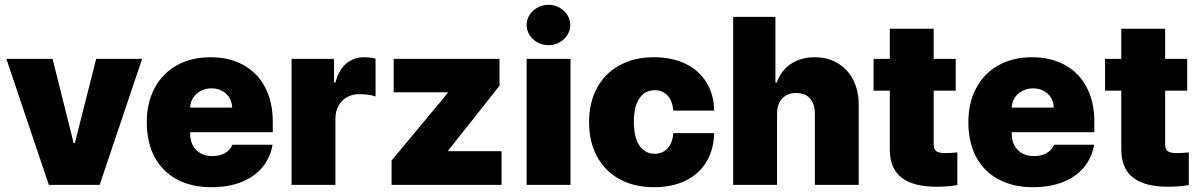

<svg xmlns="http://www.w3.org/2000/svg" viewBox="-20 -778 5045 808"><path d="M399.4 0H185.5L6.8 -530.3H201.2L290 -175.8H294.9L384.8 -530.3H578.1Z M597.7 -263.7Q597.7 -345.2 630.6 -407.2Q663.6 -469.2 724.4 -503.2Q785.2 -537.1 866.2 -537.1Q944.8 -537.1 1003.9 -504.6Q1063 -472.2 1095.5 -410.9Q1127.9 -349.6 1127.9 -265.6V-221.7H780.3V-214.8Q780.3 -173.3 805.4 -147.2Q830.6 -121.1 874 -121.1Q904.3 -121.1 926.8 -133.8Q949.2 -146.5 958 -168.9H1127Q1117.7 -114.3 1084.2 -74Q1050.8 -33.7 996.1 -12Q941.4 9.8 870.1 9.8Q786.1 9.8 724.9 -22.9Q663.6 -55.7 630.6 -117.2Q597.7 -178.7 597.7 -263.7ZM957 -325.2Q956.5 -348.6 945.1 -367.2Q933.6 -385.7 914.1 -396Q894.5 -406.2 870.1 -406.2Q845.7 -406.2 825.4 -395.8Q805.2 -385.3 793 -366.9Q780.8 -348.6 780.3 -325.2Z M1207 -530.3H1385.7V-430.7H1391.6Q1405.8 -484.4 1437 -510.7Q1468.3 -537.1 1512.7 -537.1Q1538.6 -537.1 1560.5 -531.2V-372.1Q1547.9 -377 1527.8 -379.4Q1507.8 -381.8 1491.2 -381.8Q1462.4 -381.8 1439.9 -368.9Q1417.5 -356 1404.5 -332.8Q1391.6 -309.6 1391.6 -279.3V0H1207Z M1627.9 -102.5 1864.3 -386.7V-389.6H1636.7V-530.3H2082V-417L1866.2 -144.5V-141.6H2090.8V0H1627.9Z M2196.3 -530.3H2380.9V0H2196.3ZM2196.3 -672.9Q2196.3 -695.8 2208.7 -715.3Q2221.2 -734.9 2242.2 -746.3Q2263.2 -757.8 2288.1 -757.8Q2313 -757.8 2334 -746.3Q2355 -734.9 2367.4 -715.3Q2379.9 -695.8 2379.9 -672.9Q2379.9 -649.9 2367.4 -630.4Q2355 -610.8 2334 -599.4Q2313 -587.9 2288.1 -587.9Q2263.2 -587.9 2242.2 -599.4Q2221.2 -610.8 2208.7 -630.4Q2196.3 -649.9 2196.3 -672.9Z M2459 -263.7Q2459 -345.2 2491.9 -407Q2524.9 -468.8 2586.7 -502.9Q2648.4 -537.1 2732.4 -537.1Q2808.1 -537.1 2865 -509.5Q2921.9 -481.9 2953.1 -431.2Q2984.4 -380.4 2985.4 -312.5H2813.5Q2810.1 -353.5 2789.1 -376Q2768.1 -398.4 2735.4 -398.4Q2694.8 -398.4 2671.1 -364.5Q2647.5 -330.6 2647.5 -265.6Q2647.5 -199.7 2671.1 -165.3Q2694.8 -130.9 2735.4 -130.9Q2768.1 -130.9 2789.1 -153.3Q2810.1 -175.8 2813.5 -217.8H2985.4Q2983.9 -148.9 2953.1 -97.4Q2922.4 -45.9 2865.7 -18.1Q2809.1 9.8 2732.4 9.8Q2648.4 9.8 2586.7 -24.4Q2524.9 -58.6 2491.9 -120.4Q2459 -182.1 2459 -263.7Z M3250 0H3065.4V-707H3243.2V-430.7H3249Q3266.6 -481 3308.3 -509Q3350.1 -537.1 3408.2 -537.1Q3463.4 -537.1 3505.6 -512Q3547.9 -486.8 3570.8 -441.4Q3593.8 -396 3593.8 -337.9V0H3409.2V-299.8Q3409.2 -340.8 3388.7 -363.8Q3368.2 -386.7 3330.1 -386.7Q3293.9 -386.7 3272 -363.5Q3250 -340.3 3250 -299.8Z M4002 -396.5H3909.2V-169.9Q3909.2 -149.4 3920.4 -141.6Q3931.6 -133.8 3956.1 -133.8Q3983.9 -133.8 4008.8 -136.7V1Q3967.8 7.8 3920.9 7.8Q3822.8 7.8 3773.4 -31Q3724.1 -69.8 3724.6 -151.4V-396.5H3656.2V-530.3H3724.6V-657.2H3909.2V-530.3H4002Z M4055.2 -263.7Q4055.2 -345.2 4088.1 -407.2Q4121.1 -469.2 4181.9 -503.2Q4242.7 -537.1 4323.7 -537.1Q4402.3 -537.1 4461.4 -504.6Q4520.5 -472.2 4553 -410.9Q4585.4 -349.6 4585.4 -265.6V-221.7H4237.8V-214.8Q4237.8 -173.3 4262.9 -147.2Q4288.1 -121.1 4331.5 -121.1Q4361.8 -121.1 4384.3 -133.8Q4406.7 -146.5 4415.5 -168.9H4584.5Q4575.2 -114.3 4541.7 -74Q4508.3 -33.7 4453.6 -12Q4398.9 9.8 4327.6 9.8Q4243.7 9.8 4182.4 -22.9Q4121.1 -55.7 4088.1 -117.2Q4055.2 -178.7 4055.2 -263.7ZM4414.6 -325.2Q4414.1 -348.6 4402.6 -367.2Q4391.1 -385.7 4371.6 -396Q4352.1 -406.2 4327.6 -406.2Q4303.2 -406.2 4283 -395.8Q4262.7 -385.3 4250.5 -366.9Q4238.3 -348.6 4237.8 -325.2Z M4976.1 -396.5H4883.3V-169.9Q4883.3 -149.4 4894.5 -141.6Q4905.8 -133.8 4930.2 -133.8Q4958 -133.8 4982.9 -136.7V1Q4941.9 7.8 4895 7.8Q4796.9 7.8 4747.6 -31Q4698.2 -69.8 4698.7 -151.4V-396.5H4630.4V-530.3H4698.7V-657.2H4883.3V-530.3H4976.1Z"/></svg>

Font: Pretendard Std Black
Style: Regular
Weight: 900
Designer: Base glyphs from Inter by Rasmus Andersson; Hangeul glyphs from Noto Sans CJK(Source Han Sans) by Jang Soo-young and Kan
Foundry: Kil Hyung-jin
Version: Version 1.309